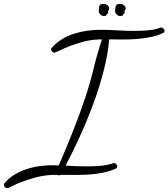

<svg xmlns="http://www.w3.org/2000/svg" viewBox="-120 -899 875 998"><path d="M735.4 -739.3Q735.4 -731.4 729.5 -728.5Q699.2 -713.9 663.6 -706.5Q627.9 -699.2 590.8 -696.3Q553.7 -693.4 517.1 -693.8Q480.5 -694.3 447.3 -694.3Q441.4 -618.2 418.9 -531.2Q396.5 -444.3 364.3 -357.4Q332 -270.5 294.4 -188Q256.8 -105.5 220.7 -38.1Q250 -36.1 278.8 -35.2Q307.6 -34.2 335.9 -34.2Q360.4 -34.2 384.3 -35.6Q408.2 -37.1 431.6 -41Q438.5 -43 444.3 -43.9Q450.2 -44.9 457 -46.9Q461.9 -47.9 465.3 -49.8Q468.8 -51.8 473.6 -51.8Q478.5 -51.8 483.9 -45.4Q489.3 -39.1 489.3 -34.2Q489.3 -26.4 483.4 -23.4Q452.1 -8.8 415.5 -1.5Q378.9 5.9 340.8 8.3Q302.7 10.7 265.1 10.3Q227.5 9.8 193.4 9.8Q190.4 12.7 186.5 12.7Q182.6 12.7 178.7 9.8H163.1Q111.3 10.7 63 23.9Q14.6 37.1 -32.2 56.6Q-43.9 61.5 -55.7 67.9Q-67.4 74.2 -80.1 79.1H-83Q-88.9 79.1 -94.2 73.7Q-99.6 68.4 -99.6 62.5Q-99.6 58.6 -97.7 54.7Q-76.2 28.3 -46.9 10.3Q-17.6 -7.8 15.6 -19Q48.8 -30.3 83.5 -35.2Q118.2 -40 150.4 -40Q159.2 -40 168 -39.6Q176.8 -39.1 185.5 -39.1Q222.7 -125 257.3 -211.9Q292 -298.8 322.3 -388.7Q347.7 -464.8 366.2 -541.5Q384.8 -618.2 410.2 -694.3H409.2Q357.4 -694.3 309.1 -681.2Q260.7 -668 213.9 -647.5Q202.1 -642.6 189.9 -636.7Q177.7 -630.9 166 -626L163.1 -625Q157.2 -625 151.4 -630.9Q145.5 -636.7 145.5 -642.6Q145.5 -646.5 148.4 -649.4Q170.9 -675.8 200.7 -694.3Q230.5 -712.9 264.2 -723.6Q297.9 -734.4 333 -739.3Q368.2 -744.1 401.4 -744.1Q446.3 -744.1 490.2 -741.2Q534.2 -738.3 579.1 -738.3Q603.5 -738.3 627.9 -739.7Q652.3 -741.2 676.8 -745.1Q683.6 -747.1 689.9 -748Q696.3 -749 702.1 -751Q707 -752.9 710.9 -754.4Q714.8 -755.9 719.7 -755.9Q724.6 -755.9 730 -750Q735.4 -744.1 735.4 -739.3ZM533.2 -854.5Q533.2 -850.6 531.2 -847.7Q529.3 -844.7 527.3 -840.8L526.4 -839.8Q528.3 -834 528.3 -832Q521.5 -827.1 519 -821.3Q516.6 -815.4 505.9 -815.4Q496.1 -815.4 487.3 -823.2Q478.5 -831.1 478.5 -840.8Q478.5 -857.4 481.9 -868.2Q485.4 -878.9 505.9 -878.9Q514.6 -878.9 523.9 -872.1Q533.2 -865.2 533.2 -854.5ZM447.3 -854.5Q447.3 -848.6 442.4 -840.8H441.4V-839.8Q442.4 -836.9 442.4 -832Q436.5 -827.1 433.6 -821.3Q430.7 -815.4 419.9 -815.4Q411.1 -815.4 402.3 -823.2Q393.6 -831.1 393.6 -840.8Q393.6 -857.4 396.5 -868.2Q399.4 -878.9 419.9 -878.9Q429.7 -878.9 438.5 -872.1Q447.3 -865.2 447.3 -854.5Z"/></svg>

Font: Calligraffitti
Style: Regular
Weight: 400
Designer: Dathan Boardman
Foundry: Open Window
Version: Version 1.001